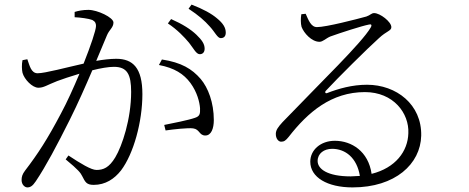

<svg xmlns="http://www.w3.org/2000/svg" viewBox="-20 -793 2040 836"><path d="M803 -607C823 -582 834 -557 850 -557C863 -557 871 -566 871 -581C871 -601 860 -618 835 -642C811 -665 775 -688 725 -710L711 -691C753 -663 782 -632 803 -607ZM894 -677C916 -653 927 -627 941 -627C955 -627 963 -635 963 -651C963 -672 952 -691 925 -713C902 -733 864 -754 814 -773L801 -755C845 -726 871 -703 894 -677ZM672 -510C740 -497 780 -471 809 -432C839 -391 849 -348 851 -322C852 -297 850 -287 829 -280C801 -270 730 -256 695 -249L701 -225C735 -230 800 -237 821 -234C850 -230 847 -203 874 -203C900 -203 911 -234 911 -270C911 -347 886 -411 854 -449C816 -493 770 -521 685 -534ZM305 -718C329 -717 367 -712 382 -706C395 -699 398 -691 398 -680C398 -662 375 -594 344 -516C272 -500 176 -474 144 -474C115 -474 109 -508 99 -535L78 -531C74 -513 75 -489 78 -476C86 -447 121 -411 147 -411C171 -411 183 -422 229 -440C250 -448 286 -460 326 -472C300 -410 271 -346 245 -298C187 -188 145 -123 89 -50C77 -34 74 -23 74 -9C74 11 88 23 99 23C112 23 122 17 136 -4C179 -68 227 -158 284 -272C319 -342 353 -419 382 -487C418 -496 452 -502 476 -502C534 -502 551 -469 551 -393C551 -275 512 -158 482 -108C455 -63 430 -53 400 -53C377 -53 331 -81 278 -116L266 -99C323 -52 331 -40 338 -26C351 -1 356 12 388 12C439 12 478 -14 507 -51C562 -124 600 -263 600 -383C600 -497 559 -537 486 -537C461 -537 427 -533 399 -528L446 -640C456 -664 474 -673 474 -695C474 -717 404 -750 365 -750C341 -750 321 -746 305 -741Z M1360 -675C1334 -675 1323 -706 1311 -733L1292 -731C1289 -713 1289 -691 1293 -676C1303 -649 1337 -611 1371 -611C1386 -611 1399 -626 1418 -634C1462 -650 1555 -680 1586 -686C1596 -689 1601 -685 1594 -673C1555 -606 1381 -439 1210 -261C1190 -239 1182 -227 1181 -212C1180 -189 1193 -176 1204 -176C1217 -176 1224 -181 1237 -197C1321 -305 1423 -392 1569 -392C1693 -392 1762 -300 1758 -213C1756 -134 1702 -62 1598 -36C1584 -134 1511 -180 1438 -180C1376 -180 1331 -140 1331 -89C1331 -21 1405 23 1515 23C1701 23 1811 -79 1814 -202C1817 -338 1706 -424 1578 -424C1513 -424 1454 -407 1405 -388C1397 -384 1393 -392 1399 -398C1447 -450 1582 -584 1629 -626C1664 -659 1684 -658 1684 -675C1684 -698 1635 -736 1609 -736C1597 -736 1593 -727 1575 -721C1531 -709 1400 -675 1360 -675ZM1547 -27 1507 -25C1406 -25 1363 -57 1363 -92C1363 -125 1391 -145 1426 -145C1484 -145 1534 -106 1547 -27Z"/></svg>

Font: Noto Serif KR Light
Style: Regular
Weight: 300
Designer: Ryoko NISHIZUKA 西塚涼子 (kana & ideographs); Frank Grießhammer (Latin, Greek & Cyrillic); Wenlong ZHANG 张文龙 (bopomofo); San
Foundry: Adobe
Version: Version 2.001;hotconv 1.1.0;makeotfexe 2.6.0